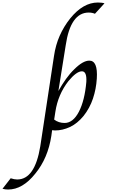

<svg xmlns="http://www.w3.org/2000/svg" viewBox="-278 -1054 922 1540"><path d="M140 -9.7 133.8 35.9Q106.7 214.4 5.1 338.5Q-96.4 466.2 -212.8 466.2Q-236.9 466.2 -257.9 460L-192.3 375.9Q-163.1 385.6 -140 385.6Q1.5 385.6 45.1 119.5L154.9 -603.6Q167.7 -692.3 200.8 -767.2Q233.8 -842.1 285.6 -906.7Q388.7 -1033.8 506.7 -1033.8Q519.5 -1033.8 534.9 -1032.3Q550.3 -1030.8 560 -1027.2L483.6 -943.6Q460 -953.3 433.8 -953.3Q287.2 -953.3 248.7 -688.7L190.3 -324.1Q219.5 -375.9 250.8 -420Q282.1 -464.1 317.9 -498.5Q387.2 -567.7 438.5 -567.7Q507.7 -567.7 498.5 -424.1Q493.3 -340 467.7 -263.6Q442.1 -187.2 392.3 -124.1Q342.1 -63.1 283.1 -35.4Q224.1 -7.7 163.1 -7.7ZM156.4 -94.9Q192.3 -67.7 240 -67.7Q307.7 -67.7 354.9 -157.9Q401.5 -248.7 414.4 -396.4Q419.5 -482.1 379 -482.1Q335.9 -482.1 270.8 -403.6Q187.2 -296.4 166.2 -157.9Z"/></svg>

Font: MM Jasmine
Style: Regular
Weight: 400
Designer: Khon Soe Zaw Thu
Version: Version 1.00 July 11, 2016, initial release